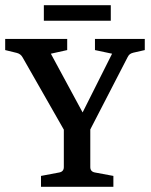

<svg xmlns="http://www.w3.org/2000/svg" viewBox="-24 -720 583 740"><path d="M237 -194 63 -499Q56 -512 41 -516L-4 -527V-570H235V-527L172 -513L311 -256H279L408 -513L342 -527V-570H534V-527L490 -517Q482 -515 477 -511.5Q472 -508 468 -500L310 -194ZM134 0V-42L203 -55Q222 -58 222 -76V-232H324V-76Q324 -58 343 -55L413 -42V0ZM145 -700H403V-640H145Z"/></svg>

Font: Rasa Medium
Style: Regular
Weight: 500
Designer: Anna Giedrys (Yrsa+Rasa design), David Brezina (Yrsa art-direction, Rasa art-direction, design)
Foundry: Rosetta Type Foundry
Version: Version 2.004